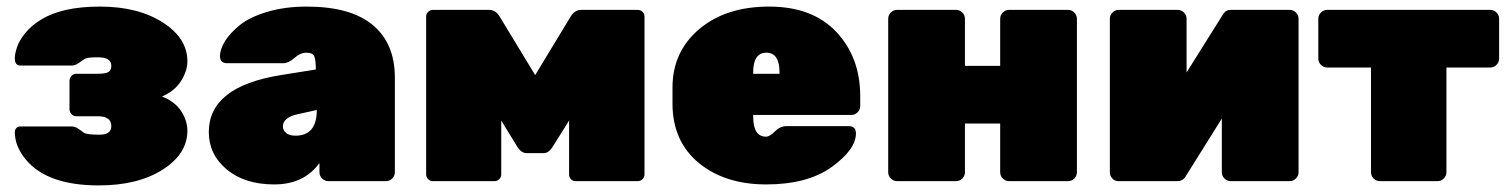

<svg xmlns="http://www.w3.org/2000/svg" viewBox="-20 -550 4582 583"><path d="M191 -219V-304Q191 -313 197 -319.5Q203 -326 212 -326H277Q301 -326 309.5 -331.5Q318 -337 318 -350Q318 -376 278 -376Q247 -376 240 -372.5Q233 -369 221 -360Q209 -351 198 -351H41Q34 -351 29.5 -356Q25 -361 25 -374Q25 -387 32 -407.5Q39 -428 57.5 -450.5Q76 -473 104 -490Q168 -530 283.5 -530Q399 -530 474 -482Q549 -434 549 -364Q549 -335 530 -304.5Q511 -274 472 -257Q512 -241 530.5 -212Q549 -183 549 -153Q549 -83 474 -35Q399 13 280 13Q123 13 58 -66Q25 -106 25 -149Q25 -156 29.5 -161Q34 -166 41 -166H198Q209 -166 221 -157Q233 -148 236 -146Q247 -141 282.5 -141Q318 -141 318 -167Q318 -197 277 -197H212Q203 -197 197 -203.5Q191 -210 191 -219Z M614 -149Q614 -287 833 -322L939 -339Q939 -369 934 -379.5Q929 -390 910.5 -390Q892 -390 874 -374Q856 -358 840 -358H670Q648 -358 648 -379.5Q648 -401 663.5 -425.5Q679 -450 708.5 -474Q738 -498 791.5 -514Q845 -530 911 -530Q1045 -530 1112 -474Q1179 -418 1179 -314V-27Q1179 -16 1171 -8Q1163 0 1152 0H977Q966 0 958 -8Q950 -16 950 -27V-55Q903 10 813 10Q723 10 668.5 -35.5Q614 -81 614 -149ZM877 -138Q942 -138 942 -216L883 -203Q839 -193 839 -166Q839 -154 849 -146Q859 -138 877 -138Z M1745 -520H1916Q1925 -520 1931 -514Q1937 -508 1937 -500V-20Q1937 -12 1931 -6Q1925 0 1916 0H1728Q1719 0 1713.5 -6Q1708 -12 1708 -20V-184L1658 -104Q1646 -85 1631 -85H1579Q1563 -85 1551 -104L1502 -184V-20Q1502 -12 1496 -6Q1490 0 1482 0H1294Q1286 0 1280 -6Q1274 -12 1274 -20V-500Q1274 -508 1280 -514Q1286 -520 1294 -520H1465Q1485 -520 1497 -500L1605 -322L1713 -500Q1725 -520 1745 -520Z M2565 -201H2267V-196Q2267 -135 2306 -135Q2317 -135 2333 -151Q2349 -167 2368 -167H2557Q2579 -167 2579 -145Q2579 -96 2505.5 -43Q2432 10 2306.5 10Q2181 10 2101.5 -55.5Q2022 -121 2022 -236V-284Q2022 -393 2103 -461.5Q2184 -530 2315.5 -530Q2447 -530 2519.5 -453Q2592 -376 2592 -258V-228Q2592 -217 2584 -209Q2576 -201 2565 -201ZM2267 -330V-326H2347V-330Q2347 -390 2307 -390Q2267 -390 2267 -330Z M3223 0H3044Q3033 0 3025 -8Q3017 -16 3017 -27V-175H2910V-27Q2910 -16 2902 -8Q2894 0 2883 0H2704Q2693 0 2685 -8Q2677 -16 2677 -27V-493Q2677 -504 2685 -512Q2693 -520 2704 -520H2883Q2894 -520 2902 -512Q2910 -504 2910 -493V-350H3017V-493Q3017 -504 3025 -512Q3033 -520 3044 -520H3223Q3234 -520 3242 -512Q3250 -504 3250 -493V-27Q3250 -16 3242 -8Q3234 0 3223 0Z M3896 0H3717Q3706 0 3698 -8Q3690 -16 3690 -27V-190L3578 -11Q3570 0 3555 0H3376Q3365 0 3357.5 -8Q3350 -16 3350 -27V-493Q3350 -504 3358 -512Q3366 -520 3377 -520H3556Q3567 -520 3575 -512Q3583 -504 3583 -493V-330L3694 -507Q3702 -520 3717 -520H3896Q3907 -520 3915 -512Q3923 -504 3923 -493V-27Q3923 -16 3915 -8Q3907 0 3896 0Z M4010 -520H4505Q4516 -520 4524 -512Q4532 -504 4532 -493V-372Q4532 -361 4524 -353Q4516 -345 4505 -345H4372V-27Q4372 -16 4364 -8Q4356 0 4345 0H4170Q4159 0 4151 -8Q4143 -16 4143 -27V-345H4010Q3999 -345 3991 -353Q3983 -361 3983 -372V-493Q3983 -504 3991 -512Q3999 -520 4010 -520Z"/></svg>

Font: Rubik One
Style: Regular
Weight: 400
Designer: Hubert and Fischer with Elvire Volk Leonovitch
Foundry: Hubert and Fischer with Elvire Volk Leonovitch
Version: Version 1.001